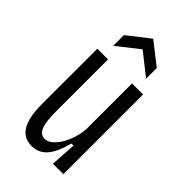

<svg xmlns="http://www.w3.org/2000/svg" viewBox="-233 -817 899 899"><g transform="rotate(45 217.0 -367.0)"><path d="M168 12Q116 12 90 -30.5Q64 -73 64 -161V-528H135V-182Q135 -115 147.5 -85Q160 -55 187 -55Q213 -55 236.5 -80.5Q260 -106 275.5 -145Q291 -184 294 -225V-528H367V0H298L306 -128H292Q274 -57 244.5 -22.5Q215 12 168 12ZM107 -590V-661L216 -746L325 -661V-590L216 -676Z"/></g></svg>

Font: Bricolage Grotesque 12pt Condensed Light
Style: Regular
Weight: 300
Width: 3
Designer: Mathieu Triay
Foundry: Atelier Triay
Version: Version 1.001; ttfautohint (v1.8.4.7-5d5b);gftools[0.9.33.de